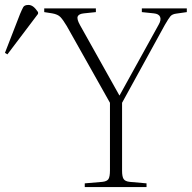

<svg xmlns="http://www.w3.org/2000/svg" viewBox="-184 -757 776 777"><path d="M159 0V-15L230 -21Q249 -23 255 -32.5Q261 -42 261 -68V-341L86 -652Q71 -677 60.5 -688Q50 -699 27 -703L-5 -708V-723H204V-708L156 -703Q135 -701 130.5 -690.5Q126 -680 140 -655L299 -371H300L458 -657Q469 -676 464 -688.5Q459 -701 438 -703L390 -708V-723H572V-708L530 -702Q513 -700 505.5 -691Q498 -682 483 -656L310 -341V-66Q310 -43 316 -33Q322 -23 341 -21L409 -15V0ZM-154 -537 -164 -543 -103 -700Q-95 -719 -90 -728Q-85 -737 -69 -737Q-59 -737 -50 -730.5Q-41 -724 -30 -708V-701Z"/></svg>

Font: Literata 60pt ExtraLight
Style: Regular
Weight: 250
Designer: Latin by Veronika Burian and Jose Scaglione. Greek by Irene Vlachou. Cyrillic by Vera Evstafieva.
Foundry: TypeTogether
Version: Version 3.103;gftools[0.9.29]